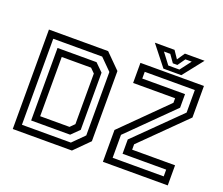

<svg xmlns="http://www.w3.org/2000/svg" viewBox="-136 -1064 1478 1270"><g transform="rotate(20 603.0 -429.0)"><path d="M62.5 0V-700H479L582 -597V-103L479 0ZM204 -141.5H410.5L441 -172V-528L410.5 -558.5H204ZM110 -47H454.5L534 -126.5V-573L454.5 -652.5H110ZM157.5 -94.5V-605H432L487 -551V-148.5L432 -94.5ZM748.5 -47H1108V-94.5H801V-195L1106 -495.5V-654H753.5V-606.5H1054.5V-511L748.5 -208.5ZM697 0V-224L1002 -526.5V-558.5H706.5V-700H1153.5V-478L851.5 -179.5V-141.5H1153.5V0ZM862.5 -716 750.5 -858H889L925.5 -804L962 -858H1100.5L988.5 -716ZM885.5 -746.5H964L1022.5 -823.5H978L941 -770.5H909L871.5 -823.5H827Z"/></g></svg>

Font: Tourney Thin Medium
Style: Regular
Weight: 500
Version: Version 1.015